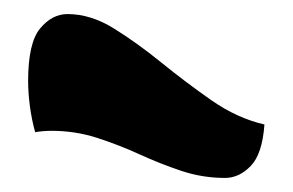

<svg xmlns="http://www.w3.org/2000/svg" viewBox="-20 -906 416 273"><path d="M300 -653Q268 -653 238 -663Q208 -673 178.5 -686.5Q149 -700 118 -710Q87 -720 53 -720Q48 -720 41.5 -719.5Q35 -719 30 -718Q25 -736 22.5 -755Q20 -774 20 -791Q20 -845 37 -865.5Q54 -886 76 -886Q109 -886 142 -865.5Q175 -845 209.5 -817Q244 -789 280.5 -763.5Q317 -738 356 -729Q353 -687 336.5 -670Q320 -653 300 -653Z"/></svg>

Font: Lemon
Style: Regular
Weight: 400
Designer: Eduardo Rodriguez Tunni
Foundry: Eduardo Rodriguez Tunni
Version: Version 1.003; ttfautohint (v1.8.4.7-5d5b);gftools[0.9.24]